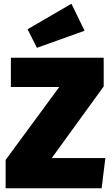

<svg xmlns="http://www.w3.org/2000/svg" viewBox="-20 -1004 597 1024"><path d="M533 -543 256 -161H542L522 0H10V-151L296 -540H38V-696H533ZM431 -840 177 -749 127 -848 361 -984Z"/></svg>

Font: FiraGO Heavy
Style: Regular
Weight: 900
Designer: bBox Type
Foundry: bBox Type GmbH
Version: Version 1.001